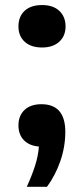

<svg xmlns="http://www.w3.org/2000/svg" viewBox="-20 -573 332 760"><path d="M86 166.5Q106 122.5 118.5 84Q131 45.5 134 7Q96 4 74.5 -18.2Q53 -40.5 53 -76.5Q53 -115 77 -137.8Q101 -160.5 144 -160.5Q238.5 -160.5 238.5 -51Q238.5 8 218.8 64.8Q199 121.5 166 166.5ZM146.5 -385Q103 -385 78 -407.5Q53 -430 53 -468.5Q53 -507.5 77.5 -530.2Q102 -553 146.5 -553Q190.5 -553 215 -529.8Q239.5 -506.5 239.5 -468.5Q239.5 -430.5 214.5 -407.8Q189.5 -385 146.5 -385Z"/></svg>

Font: Encode Sans Expanded Expanded SemiBold
Style: Regular
Weight: 600
Width: 7
Designer: Multiple Designers
Foundry: Impallari Type
Version: Version 3.000; ttfautohint (v1.8.3) -l 8 -r 50 -G 200 -x 14 